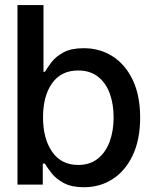

<svg xmlns="http://www.w3.org/2000/svg" viewBox="-20 -748 614 778"><path d="M319.8 10.7Q270.5 10.7 239.3 -5.9Q208 -22.5 189.9 -45.2Q171.9 -67.9 162.1 -85H153.3V0H50.8V-727.5H156.2V-457H162.1Q171.9 -474.1 189.2 -496.6Q206.5 -519 237.5 -535.9Q268.6 -552.7 319.3 -552.7Q385.3 -552.7 437 -519.3Q488.8 -485.8 518.3 -423.1Q547.9 -360.4 547.9 -271.5Q547.9 -183.6 518.6 -120.4Q489.3 -57.1 437.7 -23.2Q386.2 10.7 319.8 10.7ZM296.9 -79.6Q344.2 -79.6 376.2 -105Q408.2 -130.4 424.3 -174.1Q440.4 -217.8 440.4 -272.5Q440.4 -326.7 424.6 -369.6Q408.7 -412.6 376.7 -437.5Q344.7 -462.4 296.9 -462.4Q227.5 -462.4 190.9 -410.4Q154.3 -358.4 154.3 -272.5Q154.3 -186.5 191.2 -133.1Q228 -79.6 296.9 -79.6Z"/></svg>

Font: Inter Tight Medium
Style: Regular
Weight: 500
Designer: Rasmus Andersson
Foundry: rsms
Version: Version 3.004; ttfautohint (v1.8.4.7-5d5b)